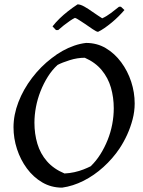

<svg xmlns="http://www.w3.org/2000/svg" viewBox="-20 -849 658 881"><path d="M265 12Q215 12 174 -12Q133 -36 103.5 -76Q74 -116 58 -165Q42 -214 42 -265Q42 -322 64.5 -380.5Q87 -439 127 -491.5Q167 -544 217 -582Q241 -601 267 -615.5Q293 -630 320.5 -639.5Q348 -649 375 -652Q425 -652 465.5 -628Q506 -604 536 -563.5Q566 -523 582 -474Q598 -425 598 -374Q598 -338 588.5 -301.5Q579 -265 563.5 -231Q548 -197 528 -167Q497 -121 454.5 -82.5Q412 -44 363.5 -19.5Q315 5 265 12ZM276 -53Q299 -54 321.5 -59Q344 -64 363 -71.5Q382 -79 396 -86Q421 -110 440.5 -141Q460 -172 474 -207Q488 -242 495 -279Q502 -316 502 -352Q502 -402 489 -447Q476 -492 446.5 -527.5Q417 -563 369 -584Q335 -584 300 -573Q265 -562 244 -551Q219 -528 199.5 -497Q180 -466 166 -430.5Q152 -395 145 -358Q138 -321 138 -286Q138 -235 151.5 -189.5Q165 -144 195.5 -109Q226 -74 276 -53ZM237 -711 221 -728Q236 -747 253.5 -764Q271 -781 292 -797.5Q313 -814 336 -829Q349 -829 367.5 -818.5Q386 -808 404 -795Q417 -786 429 -778Q441 -770 449 -765Q469 -774 489.5 -789.5Q510 -805 526 -818H535L551 -803Q539 -789 524 -774Q509 -759 492 -745Q475 -731 459 -720Q443 -709 430 -703Q423 -703 405.5 -715Q388 -727 369 -740Q355 -749 343 -757Q331 -765 324 -767Q315 -763 301 -753.5Q287 -744 272.5 -732.5Q258 -721 247 -711Z"/></svg>

Font: Labrada
Style: Italic
Weight: 400
Italic angle: -7°
Designer: Mercedes Jáuregui
Foundry: Omnibus-Type Team
Version: Version 1.000